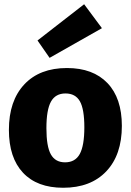

<svg xmlns="http://www.w3.org/2000/svg" viewBox="-20 -872 617 906"><path d="M555 -278Q555 -141 481.5 -63.5Q408 14 278 14Q155 14 88.5 -57Q22 -128 22 -259Q22 -396 94.5 -473.5Q167 -551 296 -551Q419 -551 487 -480Q555 -409 555 -278ZM199 -267Q199 -181 220 -143.5Q241 -106 287 -106Q335 -106 356.5 -145.5Q378 -185 378 -271Q378 -357 357 -394Q336 -431 289 -431Q242 -431 220.5 -392.5Q199 -354 199 -267ZM461 -739 214 -599 157 -681 377 -852Z"/></svg>

Font: Bitter Pro ExtraBold
Style: Regular
Weight: 800
Designer: Sol Matas, and Bitter project Authors
Foundry: Sol Matas
Version: Version 1.010